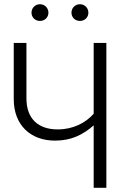

<svg xmlns="http://www.w3.org/2000/svg" viewBox="-20 -888 634 908"><path d="M169 -789C192 -789 209 -806 209 -828C209 -850 192 -868 169 -868C146 -868 129 -850 129 -828C129 -806 146 -789 169 -789ZM358 -789C381 -789 398 -806 398 -828C398 -850 381 -868 358 -868C335 -868 318 -850 318 -828C318 -806 335 -789 358 -789ZM423 -685V-350C385 -307 326 -276 253 -276C161 -276 105 -326 105 -423V-685H45V-419C45 -297 124 -223 240 -223C317 -223 371 -250 423 -295V0H483V-685Z"/></svg>

Font: FiraGO Light
Style: Regular
Weight: 300
Designer: bBox Type
Foundry: bBox Type GmbH
Version: Version 1.001;PS 001.001;hotconv 1.0.88;makeotf.lib2.5.64775